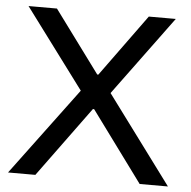

<svg xmlns="http://www.w3.org/2000/svg" viewBox="-50 -736 781 786"><g transform="rotate(5 340.0 -343.0)"><path d="M11.5 0 279.1 -359.5 35.8 -686H152.6L340.4 -431.3H344.9L530 -686H640.9L401.3 -360.5L668.6 0H552.4L340.1 -288.9H335L123.8 0Z"/></g></svg>

Font: Archivo SemiBold
Style: Regular
Weight: 600
Designer: Hector Gatti
Foundry: Omnibus-Type
Version: Version 2.001